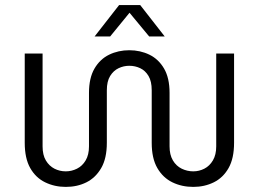

<svg xmlns="http://www.w3.org/2000/svg" viewBox="-20 -720 1015 753"><path d="M238 13Q194 13 157 -5Q120 -23 98.5 -61Q77 -99 77 -160V-510H147V-146Q147 -112 160 -90.5Q173 -69 193.5 -58.5Q214 -48 238 -48Q261 -48 282 -58.5Q303 -69 316 -91Q329 -113 329 -146V-356Q329 -414 350.5 -451Q372 -488 408 -505.5Q444 -523 487 -523Q530 -523 566 -505.5Q602 -488 623.5 -451Q645 -414 645 -356V-146Q645 -113 658 -91Q671 -69 692.5 -58.5Q714 -48 738 -48Q761 -48 781.5 -58.5Q802 -69 815 -91Q828 -113 828 -146V-510H898V-160Q898 -99 876.5 -61Q855 -23 818.5 -5Q782 13 738 13Q693 13 656 -5Q619 -23 597 -61Q575 -99 575 -160V-366Q575 -401 562.5 -422Q550 -443 530 -452.5Q510 -462 487 -462Q465 -462 445 -452.5Q425 -443 412 -422Q399 -401 399 -366V-160Q399 -99 377 -61Q355 -23 319 -5Q283 13 238 13ZM351 -577 447 -700H530L626 -577H565L488 -670L412 -577Z"/></svg>

Font: MuseoModerno Thin Light
Style: Regular
Weight: 300
Version: Version 1.003